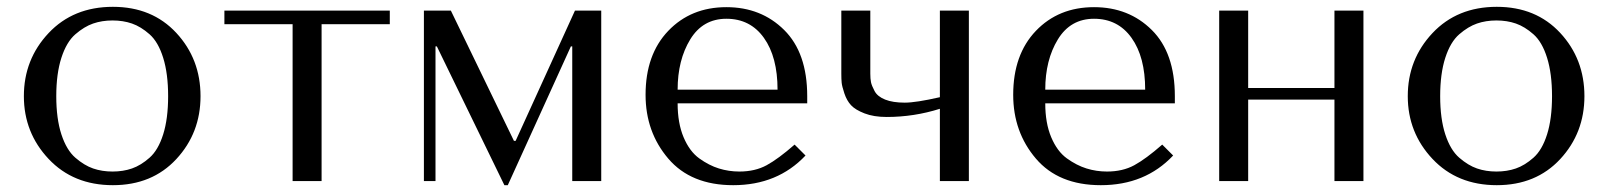

<svg xmlns="http://www.w3.org/2000/svg" viewBox="-20 -531 4716 563"><path d="M568 -249Q568 -141 497 -64.5Q426 12 311 12Q195 12 122.5 -65Q50 -142 50 -249Q50 -357 122.5 -434Q195 -511 311 -511Q426 -511 497 -434.5Q568 -358 568 -249ZM458.5 -137Q473 -183 473 -249Q473 -315 458.5 -361.5Q444 -408 418.5 -430.5Q393 -453 367 -462Q341 -471 310 -471Q279 -471 253 -462Q227 -453 201 -430.5Q175 -408 160 -361.5Q145 -315 145 -249Q145 -183 160 -137Q175 -91 201 -68.5Q227 -46 253 -37Q279 -28 310 -28Q341 -28 367 -37Q393 -46 418.5 -68.5Q444 -91 458.5 -137Z M838 0V-460H638V-500H1123V-460H923V0Z M1302 -500 1487 -118H1492L1666 -500H1743V0H1658V-395H1654L1469 12H1459L1261 -395H1257V0H1223V-500Z M2347 -228H1967Q1967 -170 1984.5 -128.5Q2002 -87 2030.5 -66.5Q2059 -46 2088 -37Q2117 -28 2148 -28Q2194 -28 2228 -46.5Q2262 -65 2310 -107L2342 -75Q2260 12 2130 12Q2006 12 1939.5 -66Q1873 -144 1873 -253Q1873 -371 1939.5 -440.5Q2006 -510 2110 -510Q2212 -510 2279.5 -443Q2347 -376 2347 -249ZM1967 -268H2260Q2260 -364 2220 -420Q2180 -476 2110 -476Q2041 -476 2004 -415.5Q1967 -355 1967 -268Z M2736 -246V-500H2821V0H2736V-212Q2660 -188 2580 -188Q2542 -188 2515 -198.5Q2488 -209 2475.5 -222.5Q2463 -236 2456 -257Q2449 -278 2448 -288.5Q2447 -299 2447 -315V-500H2532V-315Q2532 -300 2534 -290Q2536 -280 2544.5 -264Q2553 -248 2575.5 -239Q2598 -230 2633 -230Q2666 -230 2736 -246Z M3425 -228H3045Q3045 -170 3062.5 -128.5Q3080 -87 3108.5 -66.5Q3137 -46 3166 -37Q3195 -28 3226 -28Q3272 -28 3306 -46.5Q3340 -65 3388 -107L3420 -75Q3338 12 3208 12Q3084 12 3017.5 -66Q2951 -144 2951 -253Q2951 -371 3017.5 -440.5Q3084 -510 3188 -510Q3290 -510 3357.5 -443Q3425 -376 3425 -249ZM3045 -268H3338Q3338 -364 3298 -420Q3258 -476 3188 -476Q3119 -476 3082 -415.5Q3045 -355 3045 -268Z M3640 -239V0H3555V-500H3640V-273H3893V-500H3978V0H3893V-239Z M4626 -249Q4626 -141 4555 -64.5Q4484 12 4369 12Q4253 12 4180.5 -65Q4108 -142 4108 -249Q4108 -357 4180.5 -434Q4253 -511 4369 -511Q4484 -511 4555 -434.5Q4626 -358 4626 -249ZM4516.5 -137Q4531 -183 4531 -249Q4531 -315 4516.5 -361.5Q4502 -408 4476.5 -430.5Q4451 -453 4425 -462Q4399 -471 4368 -471Q4337 -471 4311 -462Q4285 -453 4259 -430.5Q4233 -408 4218 -361.5Q4203 -315 4203 -249Q4203 -183 4218 -137Q4233 -91 4259 -68.5Q4285 -46 4311 -37Q4337 -28 4368 -28Q4399 -28 4425 -37Q4451 -46 4476.5 -68.5Q4502 -91 4516.5 -137Z"/></svg>

Font: Tenor Sans
Style: Regular
Weight: 400
Designer: Denis Masharov
Foundry: Denis Masharov
Version: Version 1.1